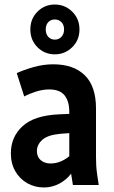

<svg xmlns="http://www.w3.org/2000/svg" viewBox="-20 -817 505 848"><path d="M28 -140Q28 -212 79.5 -259.5Q131 -307 240 -312L286 -314V-323Q286 -370 265 -396Q244 -422 197 -422Q169 -422 139 -412.5Q109 -403 87 -391L54 -494Q84 -508 127.5 -520.5Q171 -533 215 -533Q305 -533 354.5 -484.5Q404 -436 404 -338V-124Q404 -103 405 -86Q406 -69 409 -47L416 0H302L294 -50Q274 -23 242 -6Q210 11 174 11Q134 11 101 -7.5Q68 -26 48 -60Q28 -94 28 -140ZM143 -150Q143 -124 160 -109.5Q177 -95 203 -95Q247 -95 286 -127V-229L246 -226Q191 -221 167 -199.5Q143 -178 143 -150ZM114 -687Q114 -734 145.5 -765.5Q177 -797 222 -797Q267 -797 299 -765.5Q331 -734 331 -687Q331 -640 299 -608.5Q267 -577 222 -577Q177 -577 145.5 -608.5Q114 -640 114 -687ZM182 -687Q182 -667 193 -654.5Q204 -642 222 -642Q240 -642 251.5 -654.5Q263 -667 263 -687Q263 -707 251.5 -719Q240 -731 222 -731Q204 -731 193 -719Q182 -707 182 -687Z"/></svg>

Font: Radio Canada Condensed SemiBold
Style: Regular
Weight: 600
Width: 3
Designer: Charles Daoud, Etienne Aubert Bonn, Alexandre Saumier Demers, Jacques Le Bailly
Foundry: Radio-Canada
Version: Version 2.104; ttfautohint (v1.8.4.7-5d5b);gftools[0.9.28.de